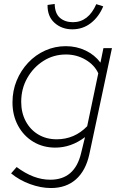

<svg xmlns="http://www.w3.org/2000/svg" viewBox="-20 -735 603 969"><path d="M237 214Q186 214 131.5 194Q77 174 36 140L64 108Q107 140 149 156Q191 172 234 172Q357 172 389 39L409 -43Q339 10 259 10Q197 10 148 -19.5Q99 -49 71 -101Q43 -153 43 -218Q43 -277 64 -328Q85 -379 122 -418.5Q159 -458 208 -480Q257 -502 312 -502Q366 -502 412 -480Q458 -458 487 -419L502 -492H545L431 43Q413 126 363.5 170Q314 214 237 214ZM266 -32Q356 -32 420 -98L476 -365Q457 -407 412 -433.5Q367 -460 313 -460Q250 -460 199 -427.5Q148 -395 117.5 -341Q87 -287 87 -221Q87 -166 110 -123Q133 -80 173.5 -56Q214 -32 266 -32ZM345 -587Q292 -587 255.5 -619.5Q219 -652 220 -710L256 -715Q257 -667 282.5 -645Q308 -623 348 -623Q426 -623 466 -714L501 -703Q479 -650 438.5 -618.5Q398 -587 345 -587Z"/></svg>

Font: Red Hat Display VF
Style: Italic
Weight: 300
Italic angle: -12°
Designer: Pentagram, MCKL
Foundry: Pentagram, MCKL
Version: Version 1.023